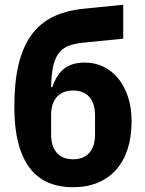

<svg xmlns="http://www.w3.org/2000/svg" viewBox="-20 -772 607 804"><path d="M286 12Q228 12 182 -7.5Q136 -27 104.5 -68.5Q73 -110 56.5 -173.5Q40 -237 40 -325Q40 -425 57 -498.5Q74 -572 109 -622Q144 -672 198 -699.5Q252 -727 326 -735L496 -752V-610L325 -593Q288 -589 263.5 -578.5Q239 -568 224 -546.5Q209 -525 202 -491Q195 -457 194 -407H199Q216 -458 248 -484Q280 -510 336 -510Q377 -510 412.5 -493Q448 -476 474.5 -444Q501 -412 516 -366.5Q531 -321 531 -263Q531 -199 514.5 -148Q498 -97 466.5 -61.5Q435 -26 389.5 -7Q344 12 286 12ZM286 -105Q330 -105 354 -132Q378 -159 378 -209V-289Q378 -339 354 -366Q330 -393 286 -393Q242 -393 218 -366Q194 -339 194 -289V-209Q194 -159 218 -132Q242 -105 286 -105Z"/></svg>

Font: IBMPlexSans-Bold
Style: Bold
Weight: 700
Designer: Mike Abbink, Paul van der Laan, Pieter van Rosmalen
Foundry: Bold Monday
Version: Version 3.1